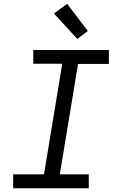

<svg xmlns="http://www.w3.org/2000/svg" viewBox="-20 -1001 640 1021"><path d="M50 0V-74H214L311 -662H157V-735H559V-661H395L298 -74H452V0ZM391 -794 267 -929 337 -981 447 -836Z"/></svg>

Font: Iosevka Curly Slab Extended
Style: Italic
Weight: 400
Width: 7
Italic angle: -9°
Monospace: yes
Designer: Belleve Invis
Foundry: Belleve Invis
Version: Version 11.1.0; ttfautohint (v1.8.3)